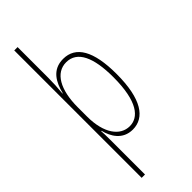

<svg xmlns="http://www.w3.org/2000/svg" viewBox="-317 -793 1057 1057"><g transform="rotate(-45 211.5 -264.0)"><path d="M378 -270C378 -450 326 -537 228 -537C143 -537 110 -472 93 -404H91C95 -444 97 -488 97 -520V-760H71V232H97V-37C97 -69 96 -95 95 -107H98C111 -53 146 10 225 10C317 10 378 -75 378 -270ZM353 -270C353 -79 294 -15 226 -15C152 -15 97 -88 97 -219V-292C97 -428 145 -512 227 -512C313 -512 353 -424 353 -270Z"/></g></svg>

Font: Noto Sans Tamil ExtraCondensed Thin
Style: Regular
Weight: 100
Width: 2
Designer: Jelle Bosma - Monotype Design Team
Foundry: Monotype Imaging Inc.
Version: Version 2.004